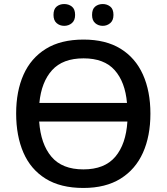

<svg xmlns="http://www.w3.org/2000/svg" viewBox="-20 -921 826 951"><path d="M725 -358Q725 -247 688 -164.5Q651 -82 577 -36Q503 10 393 10Q280 10 206 -36Q132 -82 96 -165Q60 -248 60 -359Q60 -469 96.5 -551Q133 -633 207 -679Q281 -725 394 -725Q504 -725 577.5 -679.5Q651 -634 688 -551.5Q725 -469 725 -358ZM394 -632Q291 -632 238 -573.5Q185 -515 175 -411H609Q600 -515 548 -573.5Q496 -632 394 -632ZM393 -82Q498 -82 551 -144.5Q604 -207 611 -319H174Q182 -207 235 -144.5Q288 -82 393 -82ZM245 -847Q245 -876 260.5 -888.5Q276 -901 298 -901Q320 -901 336 -888.5Q352 -876 352 -847Q352 -820 336 -806.5Q320 -793 298 -793Q276 -793 260.5 -806.5Q245 -820 245 -847ZM436 -847Q436 -876 451.5 -888.5Q467 -901 489 -901Q510 -901 526 -888.5Q542 -876 542 -847Q542 -820 526 -806.5Q510 -793 489 -793Q467 -793 451.5 -806.5Q436 -820 436 -847Z"/></svg>

Font: Noto Sans Medium
Style: Regular
Weight: 500
Designer: Monotype Design Team
Foundry: Monotype Imaging Inc.
Version: Version 2.007